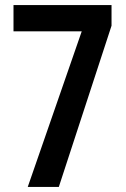

<svg xmlns="http://www.w3.org/2000/svg" viewBox="-20 -734 494 754"><path d="M89 0 301 -611H33V-714H418V-633L211 0Z"/></svg>

Font: Noto Sans Ethiopic ExtraCondensed SemiBold
Style: Regular
Weight: 600
Width: 2
Designer: Monotype Design Team
Foundry: Monotype Imaging Inc.
Version: Version 2.102; ttfautohint (v1.8.4.7-5d5b)